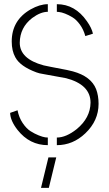

<svg xmlns="http://www.w3.org/2000/svg" viewBox="-20 -704 529 935"><path d="M179.7 210.9 215.8 62.5H253.9L217.8 210.9ZM29.3 -154.3 65.4 -167Q72.3 -131.8 90.3 -105Q108.4 -78.1 128.4 -65.4Q148.4 -52.7 168 -44.9Q187.5 -37.1 200.2 -35.2L212.9 -34.2V2.9Q124 2.9 65.4 -71.3Q30.3 -116.2 29.3 -154.3ZM37.1 -502Q37.1 -605.5 128.9 -658.2Q173.8 -683.6 212.9 -683.6V-646.5Q177.7 -646.5 136.7 -616.2Q77.1 -570.3 76.2 -496.1Q76.2 -417 192.4 -385.7Q203.1 -382.8 305.7 -363.3Q323.2 -359.4 335 -356.4Q423.8 -332 448.2 -269.5Q460 -238.3 460 -198.2Q460 -116.2 395.5 -54.7Q335 2.9 256.8 2.9V-34.2Q301.8 -34.2 353.5 -75.2Q419.9 -129.9 420.9 -204.1Q420.9 -292 301.8 -323.2Q291 -325.2 194.3 -342.8Q168.9 -346.7 157.2 -351.6Q78.1 -380.9 54.7 -424.8Q37.1 -456.1 37.1 -502ZM256.8 -646.5V-683.6Q345.7 -683.6 403.3 -600.6Q426.8 -567.4 432.6 -540L395.5 -528.3Q386.7 -560.5 369.1 -584.5Q351.6 -608.4 333 -619.6Q314.5 -630.9 296.9 -637.7Q279.3 -644.5 267.6 -645.5Z"/></svg>

Font: Post No Bills Colombo Light
Style: Regular
Weight: 300
Designer: Kosala Senevirathne, Siva Puranthara, Lasantha Premarathna, Tharique Azeez
Foundry: Mooniak
Version: Version 1.220 ; ttfautohint (v1.6)